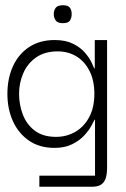

<svg xmlns="http://www.w3.org/2000/svg" viewBox="-20 -560 484 740"><path d="M131.7 159.8V117H346.2V-98.5H344.2Q341.7 -92.7 332.2 -75.2Q322.8 -57.7 304.7 -38Q286.5 -18.3 258.3 -4.2Q230.2 10 190 10Q132.2 10 91.6 -18Q51 -46 29.8 -93Q8.5 -140 8.5 -198.2Q8.5 -257.2 29.8 -304.3Q51.2 -351.5 92.2 -378.6Q133.2 -405.7 190.8 -405.7Q232.2 -405.7 260.8 -391.7Q289.5 -377.7 306.8 -357.7Q324 -337.7 332.4 -320.3Q340.8 -303 343.3 -296.3H345.3V-405.7H392.7V87.5Q392.7 108.7 388 125.1Q383.3 141.5 370.8 150.7Q358.2 159.8 334 159.8ZM195.7 -32.5Q236.7 -32.5 270.2 -51.8Q303.8 -71.2 323.8 -108.5Q343.7 -145.8 343.7 -198.2Q343.7 -249.7 325 -286.6Q306.3 -323.5 274.4 -342.8Q242.5 -362 202.3 -362Q152.3 -362 119.1 -338.6Q85.8 -315.2 69.7 -277.8Q53.5 -240.5 53.5 -198.2Q53.5 -156.7 68 -118.5Q82.5 -80.3 114.1 -56.4Q145.7 -32.5 195.7 -32.5ZM222.3 -470.7Q202 -470.7 194.6 -481.3Q187.2 -492 187.2 -505.8Q187.2 -519.5 194.6 -529.7Q202 -539.8 222.3 -539.8Q243.5 -539.8 249.9 -529.7Q256.3 -519.5 256.3 -505.8Q256.3 -492 249.9 -481.3Q243.5 -470.7 222.3 -470.7Z"/></svg>

Font: Darker Grotesque Light
Style: Regular
Weight: 300
Designer: Gabriel Lam
Foundry: TypeRant
Version: Version 1.000;gftools[0.9.28]